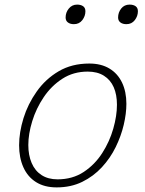

<svg xmlns="http://www.w3.org/2000/svg" viewBox="-20 -795 629 834"><path d="M226 19Q173 19 136.5 -4Q100 -27 81.5 -68.5Q63 -110 63 -164Q63 -220 82 -281.5Q101 -343 139.5 -397.5Q178 -452 235 -485.5Q292 -519 368 -519Q419 -519 455 -497.5Q491 -476 510 -436.5Q529 -397 529 -344Q529 -302 517.5 -253Q506 -204 482.5 -156Q459 -108 422.5 -68.5Q386 -29 337 -5Q288 19 226 19ZM230 -16Q295 -16 343.5 -48Q392 -80 424 -130Q456 -180 472 -236Q488 -292 488 -340Q488 -384 474 -416Q460 -448 431.5 -466Q403 -484 361 -484Q299 -484 251 -453Q203 -422 170 -373Q137 -324 120 -268.5Q103 -213 103 -165Q103 -121 117.5 -87Q132 -53 160.5 -34.5Q189 -16 230 -16ZM301 -690Q285 -690 275 -697.5Q265 -705 265 -719Q265 -741 279 -758Q293 -775 315 -775Q331 -775 341 -768Q351 -761 351 -746Q351 -725 337.5 -707.5Q324 -690 301 -690ZM529 -690Q513 -690 503 -697.5Q493 -705 493 -719Q493 -741 506.5 -758Q520 -775 543 -775Q559 -775 569 -768Q579 -761 579 -746Q579 -725 565.5 -707.5Q552 -690 529 -690Z"/></svg>

Font: Playwrite CU Thin
Style: Regular
Weight: 250
Designer: Veronika Burian, José Scaglione
Foundry: TypeTogether
Version: Version 1.002